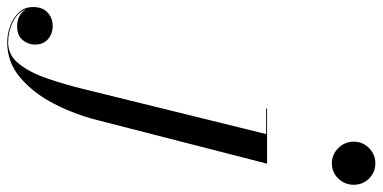

<svg xmlns="http://www.w3.org/2000/svg" viewBox="-496 -516 1060 532"><g transform="rotate(90 34.0 -250.0)"><path d="M160.5 -700Q160.5 -725 178.2 -742.5Q196 -760 220.5 -760Q245.5 -760 262.8 -742.5Q280 -725 280 -700Q280 -675.5 262.8 -657.5Q245.5 -639.5 220.5 -639.5Q196 -639.5 178.2 -657.5Q160.5 -675.5 160.5 -700ZM221.5 -460 100.5 11.5Q84.5 74.5 55 131.2Q25.5 188 -17 224Q-59.5 260 -114.5 260Q-137.5 260 -160.2 251.8Q-183 243.5 -197.8 227.5Q-212.5 211.5 -212.5 188.5Q-212.5 161.5 -197 147.8Q-181.5 134 -160.5 134Q-138 134 -123.2 147.2Q-108.5 160.5 -108.5 183Q-108.5 202 -121 217.2Q-133.5 232.5 -158.5 232.5Q-192.5 232.5 -206.5 207Q-198 231.5 -171 244.5Q-144 257.5 -114.5 257.5Q-79.5 257.5 -55.8 228.2Q-32 199 -15 150.2Q2 101.5 16 43.5L139.5 -457.5H68.5V-460Z"/></g></svg>

Font: Bodoni* 72pt
Style: Italic
Weight: 400
Italic angle: -13°
Version: Version 2.3